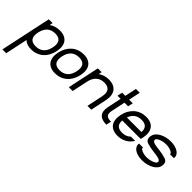

<svg xmlns="http://www.w3.org/2000/svg" viewBox="12 -1268 2234 2234"><g transform="rotate(45 1129.0 -151.5)"><path d="M172.4 -393.6 164.1 -354Q219.7 -393.6 294.4 -393.6Q337.4 -393.6 368.7 -380.1Q399.9 -366.7 418.5 -341.3Q437 -315.9 441.9 -279.3Q446.8 -242.7 437 -196.8Q427.2 -150.4 406.5 -113.8Q385.7 -77.1 356.2 -51.8Q326.7 -26.4 289.8 -13.2Q252.9 0 210.9 0Q136.2 0 97.2 -40L38.6 235.8H-23.9L64.9 -182.1Q64.9 -184.6 65.7 -188.2Q66.4 -191.9 67.4 -196.8Q68.4 -202.1 69.3 -206.1Q70.3 -210 71.3 -212.4L109.9 -393.6ZM132.3 -204.6 128.9 -189.5Q117.2 -124 141.8 -93.5Q166.5 -63 224.1 -63Q283.2 -63 321.5 -96.2Q359.9 -129.4 374 -196.8Q388.2 -263.7 364.5 -297.1Q340.8 -330.6 280.8 -330.6Q163.1 -330.6 132.3 -204.6Z M687.5 -393.6Q730.5 -393.6 761.7 -380.1Q793 -366.7 811.5 -341.3Q830.1 -315.9 835 -279.3Q839.8 -242.7 830.1 -196.8Q820.3 -150.4 799.6 -113.8Q778.8 -77.1 749.3 -51.8Q719.7 -26.4 682.9 -13.2Q646 0 604 0Q561.5 0 530 -13.2Q498.5 -26.4 479.7 -51.8Q460.9 -77.1 455.8 -113.8Q450.7 -150.4 460.4 -196.8Q470.2 -242.7 491 -279.3Q511.7 -315.9 541 -341.3Q570.3 -366.7 607.4 -380.1Q644.5 -393.6 687.5 -393.6ZM757.3 -297.4Q732.4 -330.6 673.8 -330.6Q612.8 -330.6 575.2 -296.9Q537.6 -263.2 523.4 -196.8Q509.3 -129.9 533 -96.4Q556.6 -63 617.2 -63Q676.3 -63 714.6 -96.2Q752.9 -129.4 767.1 -196.8Q781.2 -264.2 757.3 -297.4Z M979.5 -393.6 971.7 -354Q1027.3 -393.6 1101.6 -393.6Q1144.5 -393.6 1176 -379.9Q1207.5 -366.2 1226.1 -340.8Q1244.6 -315.4 1249.5 -279.1Q1254.4 -242.7 1244.6 -196.8L1203.1 0H1140.1L1181.6 -196.8Q1195.8 -263.7 1171.9 -297.1Q1147.9 -330.6 1087.9 -330.6Q1051.8 -330.6 1025.6 -318.6Q999.5 -306.6 981.7 -287.6Q963.9 -268.6 953.6 -244.6Q943.4 -220.7 938 -196.8L896.5 0H833.5L917 -393.6Z M1317.4 -393.6H1369.1L1399.9 -537.6H1462.9L1432.1 -393.6H1492.2L1478.5 -330.6H1418.5L1382.3 -158.7Q1371.1 -106.4 1390.6 -84.7Q1410.2 -63 1463.9 -63L1450.7 0Q1368.7 0 1335.7 -41Q1302.7 -82 1319.3 -158.7L1355.5 -330.6H1303.7Z M1715.3 -393.6Q1758.3 -393.6 1789.6 -380.1Q1820.8 -366.7 1839.4 -341.3Q1857.9 -315.9 1862.8 -279.3Q1867.7 -242.7 1857.9 -196.8Q1854.5 -180.2 1850.1 -165.5H1546.9Q1542.5 -113.8 1567.6 -88.4Q1592.8 -63 1645 -63Q1677.2 -63 1704.3 -73.2Q1731.4 -83.5 1750.5 -104H1821.8Q1788.6 -52.2 1740 -26.1Q1691.4 0 1631.8 0Q1589.4 0 1557.9 -13.2Q1526.4 -26.4 1507.6 -51.8Q1488.8 -77.1 1483.6 -113.8Q1478.5 -150.4 1488.3 -196.8Q1498 -242.7 1518.8 -279.3Q1539.6 -315.9 1568.8 -341.3Q1598.1 -366.7 1635.3 -380.1Q1672.4 -393.6 1715.3 -393.6ZM1560.1 -228.5H1799.8Q1803.7 -278.8 1779.1 -304.7Q1754.4 -330.6 1701.7 -330.6Q1648.4 -330.6 1613 -304.7Q1577.6 -278.8 1560.1 -228.5Z M2217.8 -280.8Q2219.7 -290 2211.2 -298.8Q2202.6 -307.6 2187.5 -314.7Q2172.4 -321.8 2151.1 -326.2Q2129.9 -330.6 2106.4 -330.6Q2083 -330.6 2060.1 -326.2Q2037.1 -321.8 2018.6 -314.5Q2000 -307.1 1987.8 -297.9Q1975.6 -288.6 1973.6 -279.3Q1970.7 -264.6 1980 -255.6Q1989.3 -246.6 2005.9 -241.2Q2022.5 -235.8 2044.2 -233.2Q2065.9 -230.5 2087.9 -228Q2121.1 -224.1 2150.6 -217.8Q2180.2 -211.4 2207 -202.6Q2260.3 -184.1 2245.1 -114.3Q2239.7 -89.4 2220.9 -68.6Q2202.1 -47.9 2173.8 -32.5Q2145.5 -17.1 2110.1 -8.5Q2074.7 0 2036.6 0Q1997.6 0 1965.6 -8.5Q1933.6 -17.1 1911.9 -32.5Q1890.1 -47.9 1880.4 -68.8Q1870.6 -89.8 1875.5 -114.3H1938.5Q1936.5 -104.5 1944.8 -95.2Q1953.1 -85.9 1968.8 -78.9Q1984.4 -71.8 2005.4 -67.4Q2026.4 -63 2049.8 -63Q2072.3 -63 2095 -67.4Q2117.7 -71.8 2136.2 -78.9Q2154.8 -85.9 2167.5 -95.2Q2180.2 -104.5 2182.1 -114.3Q2185.5 -128.9 2176 -137.7Q2166.5 -146.5 2149.9 -151.9Q2133.3 -157.2 2111.3 -160.2Q2089.4 -163.1 2068.4 -165.5Q2001 -172.9 1948.2 -190.4Q1895.5 -208 1910.6 -279.3Q1916 -303.7 1934.8 -324.5Q1953.6 -345.2 1981.7 -360.6Q2009.8 -376 2045.4 -384.8Q2081.1 -393.6 2120.1 -393.6Q2159.2 -393.6 2190.9 -384.8Q2222.7 -376 2244.4 -360.8Q2266.1 -345.7 2275.9 -325.2Q2285.6 -304.7 2280.8 -280.8Z"/></g></svg>

Font: Fibel Nord
Style: Italic
Weight: 400
Designer: Peter Wiegel
Foundry: Peter Wioegel
Version: Version 000.000